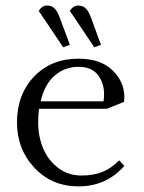

<svg xmlns="http://www.w3.org/2000/svg" viewBox="-20 -663 519 690"><path d="M41 -223.1Q41 -323.2 102.3 -387.7Q163.6 -452.1 262.2 -452.1Q340.8 -452.1 383.8 -410.9Q426.8 -369.6 426.8 -314Q426.8 -302.7 425.8 -296.9L363.8 -272H120.1Q117.2 -247.6 117.2 -223.1Q117.2 -173.3 134.8 -130.6Q152.3 -87.9 188.5 -60.1Q224.6 -32.2 272 -32.2Q316.4 -32.2 348.6 -45.4Q380.9 -58.6 408.2 -86.9L426.8 -66.9Q362.3 6.8 262.2 6.8Q166 6.8 103.5 -60.3Q41 -127.4 41 -223.1ZM119.1 -624Q131.3 -643.1 148.9 -643.1Q166 -643.1 176.5 -632.3Q187 -621.6 196.8 -594.2L231 -502L207 -493.2ZM126 -298.8H352.1Q354 -312.5 354 -324.2Q354 -365.7 331.3 -394.3Q308.6 -422.9 262.2 -422.9Q213.4 -422.9 177 -391.8Q140.6 -360.8 126 -298.8ZM231 -624Q243.2 -643.1 261.2 -643.1Q278.3 -643.1 288.8 -632.3Q299.3 -621.6 309.1 -594.2L342.8 -502L318.8 -493.2Z"/></svg>

Font: Dihjauti S
Style: Regular
Weight: 400
Designer: T. Christopher White
Version: Version 3.0.0